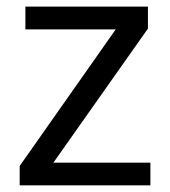

<svg xmlns="http://www.w3.org/2000/svg" viewBox="-20 -556 510 576"><path d="M431.2 0H39.1V-58.1L327.1 -467.8H56.2V-536.1H423.8V-470.2L140.1 -67.9H431.2Z"/></svg>

Font: Defago Noto Sans
Style: Regular
Weight: 400
Designer: John M. Durdin
Foundry: Lao IT Dev Co., Ltd.
Version: Version 1.000 2007 initial release